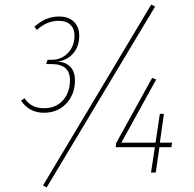

<svg xmlns="http://www.w3.org/2000/svg" viewBox="-20 -762 858 848"><path d="M330 -604Q330 -557 303.5 -526.5Q277 -496 235 -490Q270 -488 290.5 -467Q311 -446 311 -407Q311 -345 272.5 -304.5Q234 -264 174 -264Q110 -264 73 -317L88 -328Q105 -304 126 -294Q147 -284 174 -284Q227 -284 258 -319Q289 -354 289 -408Q289 -479 208 -479H184L190 -498H208Q252 -498 280.5 -528.5Q309 -559 309 -604Q309 -635 291 -652.5Q273 -670 241 -670Q214 -670 191 -661Q168 -652 143 -630L132 -644Q158 -667 184 -678Q210 -689 241 -689Q283 -689 306.5 -666Q330 -643 330 -604ZM648 -742 665 -733 186 66 170 57ZM740 -132 737 -112H684L668 0H647L664 -112H491L493 -130L652 -418L670 -411L516 -132H667L686 -259H704L686 -132Z"/></svg>

Font: Fira Sans Condensed Thin
Style: Italic
Weight: 250
Width: 3
Italic angle: -8°
Designer: Carrois Corporate & Edenspiekermann AG
Foundry: Carrois Corporate GbR & Edenspiekermann AG
Version: Version 4.203